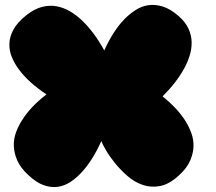

<svg xmlns="http://www.w3.org/2000/svg" viewBox="-20 -743 873 777"><path d="M402 -539Q438 -619 485 -667Q505 -687 529 -702.5Q553 -718 580.5 -722Q608 -726 639 -716.5Q670 -707 704 -677Q731 -653 743 -626.5Q755 -600 755.5 -572.5Q756 -545 747.5 -518Q739 -491 726 -467Q695 -410 638 -353Q699 -304 732 -251Q746 -228 755 -202.5Q764 -177 763 -149.5Q762 -122 749.5 -93Q737 -64 707 -36Q667 2 629.5 9.5Q592 17 558 5.5Q524 -6 495 -31.5Q466 -57 444 -84.5Q422 -112 408 -136.5Q394 -161 390 -172Q353 -90 307 -42Q287 -21 264 -6Q241 9 214 13Q187 17 157 6.5Q127 -4 94 -35Q63 -64 50 -93.5Q37 -123 36 -151.5Q35 -180 44.5 -206.5Q54 -233 69 -256Q103 -311 168 -361Q94 -410 55 -464Q38 -487 27.5 -513Q17 -539 18 -567Q19 -595 34.5 -623.5Q50 -652 86 -681Q119 -707 150 -715Q181 -723 209.5 -717.5Q238 -712 263.5 -697Q289 -682 310 -662Q360 -615 402 -539Z"/></svg>

Font: Sniglet
Style: ExtraBold
Weight: 800
Version: Version 2.000; ttfautohint (v0.95) -l 8 -r 50 -G 200 -x 14 -